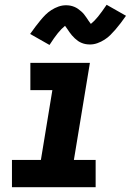

<svg xmlns="http://www.w3.org/2000/svg" viewBox="-20 -783 547 803"><path d="M30 0V-114H151L199 -406H107V-520H356L289 -114H380V0ZM187 -595 106 -641Q118 -658 129 -672.5Q140 -687 150 -699Q160 -711 170.5 -721.5Q181 -732 195 -741Q209 -750 224.5 -755.5Q240 -761 256 -761Q265 -761 273.5 -759.5Q282 -758 290.5 -754.5Q299 -751 305.5 -746.5Q312 -742 319.5 -735.5Q327 -729 332 -722.5Q337 -716 341.5 -709.5Q346 -703 350.5 -696Q355 -689 360 -683Q375 -695 390 -713.5Q405 -732 426 -763L507 -717Q495 -700 484 -685.5Q473 -671 462.5 -659Q452 -647 441.5 -636.5Q431 -626 417 -617Q403 -608 387.5 -602.5Q372 -597 357 -597Q347 -597 338.5 -598.5Q330 -600 321.5 -603.5Q313 -607 306.5 -611.5Q300 -616 293 -622.5Q286 -629 280.5 -635.5Q275 -642 270.5 -648.5Q266 -655 261 -662.5Q256 -670 252 -675Q237 -663 222 -644.5Q207 -626 187 -595Z"/></svg>

Font: Iosevka SS04 Heavy Oblique
Style: Regular
Weight: 900
Italic angle: -9°
Monospace: yes
Designer: Belleve Invis
Foundry: Belleve Invis
Version: Version 19.0.0; ttfautohint (v1.8.4)